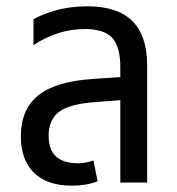

<svg xmlns="http://www.w3.org/2000/svg" viewBox="-20 -578 561 608"><path d="M361 0V-365Q361 -431 335 -458.5Q309 -486 249 -486Q204 -486 163 -472.5Q122 -459 86 -435V-517Q111 -532 156 -545Q201 -558 257 -558Q304 -558 339.5 -546.5Q375 -535 398.5 -512Q422 -489 434 -453.5Q446 -418 446 -371V0ZM208 10Q130 10 88 -30.5Q46 -71 46 -147Q46 -230 100 -275Q154 -320 274 -328L377 -335V-262L285 -255Q199 -249 166.5 -223.5Q134 -198 134 -149Q134 -103 158 -82Q182 -61 226 -61Q241 -61 253 -63.5Q265 -66 276 -70L289 -4Q272 3 251 6.5Q230 10 208 10Z"/></svg>

Font: Noto Sans Thai SemiCondensed
Style: Regular
Weight: 400
Width: 4
Designer: Monotype Design Team
Foundry: Monotype Imaging Inc.
Version: Version 2.001